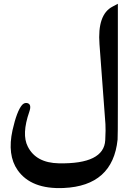

<svg xmlns="http://www.w3.org/2000/svg" viewBox="-20 -738 694 995"><path d="M590.8 -204.6Q590.8 -25.4 589.4 -14.6Q564.5 225.1 309.6 236.3Q141.6 243.7 71.3 143.6Q16.6 65.4 44.9 -63.5Q67.4 -162.6 94.2 -193.8Q105.5 -206.5 120.1 -204.1Q146 -198.7 131.8 -158.7Q91.3 -42 124 21.5Q166.5 106 284.7 108.4Q519 112.8 525.4 -11.7Q528.3 -67.9 526.4 -94.7L495.6 -508.3Q483.9 -662.6 563 -703.6L590.8 -718.3Z"/></svg>

Font: Gandom
Style: Bold
Weight: 700
Foundry: DejaVu fonts team - Redesigned by Saber Rastikerdar - Based on Samim Font
Version: Version 0.3